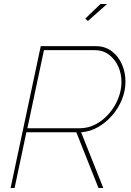

<svg xmlns="http://www.w3.org/2000/svg" viewBox="-20 -941 656 961"><path d="M33 0 184 -710H459Q506 -710 539.5 -684.5Q573 -659 590.5 -618.5Q608 -578 608 -533Q608 -487 590.5 -443.5Q573 -400 542 -364Q511 -328 471 -305Q431 -282 386 -279L497 0H473L362 -279H112L53 0ZM378 -299Q422 -299 460 -319.5Q498 -340 527 -374Q556 -408 572 -449Q588 -490 588 -530Q588 -573 571.5 -609Q555 -645 525 -667.5Q495 -690 454 -690H200L117 -299ZM420 -836 407 -848 483 -921H516Z"/></svg>

Font: Raleway Thin
Style: Italic
Weight: 100
Italic angle: -12°
Designer: Matt McInerney, Pablo Impallari, Rodrigo Fuenzalida
Foundry: Matt McInerney, Pablo Impallari, Rodrigo Fuenzalida
Version: Version 4.026